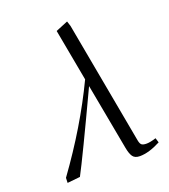

<svg xmlns="http://www.w3.org/2000/svg" viewBox="-135 -825 817 929"><g transform="rotate(-20 273.5 -360.5)"><path d="M53.2 6.8 54.2 -19Q205.1 -227.1 304.2 -435.1L254.9 -702.1L317.9 -728L326.2 -702.1L441.9 -70.8Q445.3 -52.7 452.6 -46.9Q460 -41 478 -41Q496.6 -41 526.9 -50.8L534.2 -26.9Q473.6 4.9 426.8 4.9Q401.4 4.9 390.6 -10.3Q379.9 -25.4 374 -58.1L311 -397.9Q162.6 -81.5 119.1 0Z"/></g></svg>

Font: Dehuti
Style: Italic
Weight: 400
Version: Version 1.2